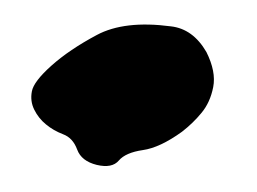

<svg xmlns="http://www.w3.org/2000/svg" viewBox="-20 -105 205 153"><path d="M116.2 -84Q133.8 -82 144.5 -63.5Q152.3 -47.9 149.9 -35.6Q147.5 -23.4 140.6 -15.1Q133.8 -6.8 125 0Q107.4 12.7 93.8 14.6Q80.1 16.6 74.7 22.9Q69.3 29.3 57.1 26.4Q44.9 23.4 41.5 14.2Q38.1 4.9 30.3 2Q22.5 -1 16.6 -5.9Q10.7 -10.7 7.3 -17.6Q3.9 -24.4 5.4 -32.2Q6.8 -40 21 -52.7Q35.2 -65.4 57.1 -77.1Q79.1 -88.9 116.2 -84Z"/></svg>

Font: Creepster
Style: Regular
Weight: 400
Designer: Font Diner, Inc
Foundry: Font Diner, Inc
Version: Version 1.002